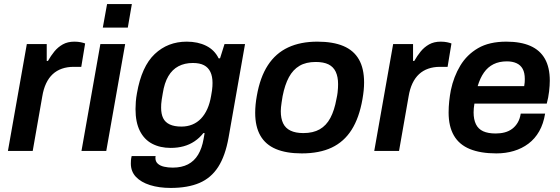

<svg xmlns="http://www.w3.org/2000/svg" viewBox="-20 -743 2756 945"><path d="M19 0 112 -526H210V-443H216Q230 -468 247.5 -489.5Q265 -511 289 -524.5Q313 -538 346 -538Q364 -538 378 -535Q392 -532 399 -529L380 -414H342Q311 -414 285 -405Q259 -396 239.5 -378Q220 -360 207 -332.5Q194 -305 188 -268L141 0Z M486 -607 507 -723H629L609 -607ZM381 0 474 -526H596L503 0Z M820 182Q763 182 718.5 168Q674 154 649 127.5Q624 101 624 62Q624 55 624.5 46.5Q625 38 628 25H746Q745 29 745 31Q745 33 745 35Q745 52 756.5 62.5Q768 73 787.5 77.5Q807 82 830 82Q874 82 905 66Q936 50 955 18.5Q974 -13 982 -59Q984 -68 985 -76Q986 -84 987 -88H981Q962 -64 937.5 -47.5Q913 -31 883.5 -23Q854 -15 820 -15Q768 -15 729 -35.5Q690 -56 668.5 -98.5Q647 -141 647 -206Q647 -223 648.5 -242.5Q650 -262 654 -284Q677 -416 741.5 -477Q806 -538 899 -538Q954 -538 995 -517.5Q1036 -497 1056 -456H1063L1085 -526H1186L1105 -66Q1089 24 1054 78.5Q1019 133 961.5 157.5Q904 182 820 182ZM873 -120Q902 -120 926.5 -130Q951 -140 969.5 -159.5Q988 -179 1000.5 -207Q1013 -235 1019 -271Q1022 -287 1023.5 -298Q1025 -309 1025.5 -318Q1026 -327 1026 -335Q1026 -367 1015.5 -389Q1005 -411 984 -422Q963 -433 929 -433Q889 -433 858.5 -417Q828 -401 808.5 -368Q789 -335 781 -283Q778 -266 776 -253Q774 -240 773.5 -231Q773 -222 773 -213Q773 -182 783 -161.5Q793 -141 815.5 -130.5Q838 -120 873 -120Z M1465 12Q1389 12 1338 -9.5Q1287 -31 1261.5 -75.5Q1236 -120 1236 -188Q1236 -207 1238 -228Q1240 -249 1244 -271Q1260 -363 1298.5 -422Q1337 -481 1398 -509.5Q1459 -538 1542 -538Q1619 -538 1670 -516.5Q1721 -495 1746.5 -450.5Q1772 -406 1772 -337Q1772 -318 1770 -298Q1768 -278 1764 -255Q1748 -163 1710.5 -104Q1673 -45 1612.5 -16.5Q1552 12 1465 12ZM1473 -88Q1521 -88 1553.5 -106.5Q1586 -125 1606 -162.5Q1626 -200 1636 -256Q1640 -274 1641.5 -287Q1643 -300 1643.5 -310Q1644 -320 1644 -329Q1644 -365 1632.5 -389.5Q1621 -414 1597 -426Q1573 -438 1534 -438Q1486 -438 1454 -419Q1422 -400 1402 -363Q1382 -326 1371 -270Q1368 -252 1366 -238.5Q1364 -225 1363 -215Q1362 -205 1362 -196Q1362 -160 1373.5 -136Q1385 -112 1410 -100Q1435 -88 1473 -88Z M1822 0 1915 -526H2013V-443H2019Q2033 -468 2050.5 -489.5Q2068 -511 2092 -524.5Q2116 -538 2149 -538Q2167 -538 2181 -535Q2195 -532 2202 -529L2183 -414H2145Q2114 -414 2088 -405Q2062 -396 2042.5 -378Q2023 -360 2010 -332.5Q1997 -305 1991 -268L1944 0Z M2423 12Q2345 12 2292.5 -9.5Q2240 -31 2214 -76Q2188 -121 2188 -189Q2188 -217 2191 -245Q2194 -273 2199 -299Q2213 -366 2245.5 -420Q2278 -474 2333 -506Q2388 -538 2472 -538Q2543 -538 2590.5 -517Q2638 -496 2662 -453.5Q2686 -411 2686 -346Q2686 -323 2682.5 -292.5Q2679 -262 2671 -233H2315Q2313 -221 2312 -210.5Q2311 -200 2311 -190Q2311 -155 2322.5 -131.5Q2334 -108 2358 -97Q2382 -86 2420 -86Q2444 -86 2464.5 -91.5Q2485 -97 2501 -109Q2517 -121 2528 -139.5Q2539 -158 2543 -184H2663Q2655 -134 2634 -97Q2613 -60 2581 -36Q2549 -12 2509 0Q2469 12 2423 12ZM2331 -319H2560Q2562 -329 2562.5 -338Q2563 -347 2563 -354Q2563 -385 2552.5 -404Q2542 -423 2522 -432Q2502 -441 2475 -441Q2437 -441 2409 -427Q2381 -413 2362 -386Q2343 -359 2331 -319Z"/></svg>

Font: Archivo SemiBold SemiBold
Style: Italic
Weight: 600
Italic angle: -10°
Version: Version 2.001